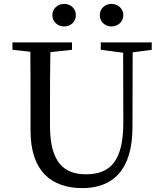

<svg xmlns="http://www.w3.org/2000/svg" viewBox="-20 -951 838 987"><path d="M553 -815C586 -815 614 -839 614 -873C614 -907 586 -931 553 -931C520 -931 493 -907 493 -873C493 -839 520 -815 553 -815ZM310 -815C343 -815 370 -839 370 -873C370 -907 343 -931 310 -931C277 -931 249 -907 249 -873C249 -839 277 -815 310 -815ZM760 -733H498V-695L613 -680L614 -323C614 -127 550 -55 422 -55C309 -55 237 -116 237 -304V-394C237 -492 237 -588 239 -683L350 -695V-733H44V-695L136 -685C137 -589 137 -491 137 -394V-279C137 -70 245 16 404 16C555 16 661 -72 661 -297L662 -682L760 -695Z"/></svg>

Font: Noto Serif SC Medium
Style: Regular
Weight: 500
Designer: Ryoko NISHIZUKA 西塚涼子 (kana & ideographs); Frank Grießhammer (Latin, Greek & Cyrillic); Wenlong ZHANG 张文龙 (bopomofo); San
Foundry: Adobe Systems Incorporated
Version: Version 1.001;PS 1.001;hotconv 16.6.54;makeotf.lib2.5.65590